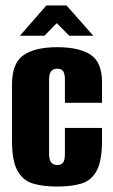

<svg xmlns="http://www.w3.org/2000/svg" viewBox="-20 -676 414 704"><path d="M190 8Q138 8 101 -3Q64 -14 44 -50Q24 -86 24 -159V-366Q24 -445 66.5 -474Q109 -503 190 -503Q270 -503 312 -475.5Q354 -448 354 -375V-299H218V-383Q218 -406 211.5 -415Q205 -424 190 -424Q175 -424 167.5 -415Q160 -406 160 -383V-113Q160 -90 167.5 -80.5Q175 -71 190 -71Q205 -71 211.5 -80Q218 -89 218 -113V-207H354V-160Q354 -86 334.5 -50Q315 -14 278.5 -3Q242 8 190 8ZM53 -545 150 -656H224L322 -545H234L188 -591L143 -545Z"/></svg>

Font: Alumni Sans ExtraBold
Style: Regular
Weight: 800
Designer: Robert E. Leuschke
Foundry: Robert E. Leuschke
Version: Version 1.018